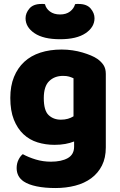

<svg xmlns="http://www.w3.org/2000/svg" viewBox="-20 -751 607 969"><path d="M354 -37Q334 -29 309.5 -24.5Q285 -20 255 -20Q210 -20 169.5 -32.5Q129 -45 98.5 -73.5Q68 -102 50 -147Q32 -192 32 -257Q32 -317 50.5 -362.5Q69 -408 102.5 -439Q136 -470 184 -485.5Q232 -501 291 -501Q319 -501 346 -497Q373 -493 396.5 -486Q420 -479 439 -471Q458 -463 471 -454Q491 -440 502.5 -422.5Q514 -405 514 -378V-7Q514 46 494.5 84.5Q475 123 440.5 148.5Q406 174 359.5 186Q313 198 260 198Q206 198 165 189.5Q124 181 100 165Q64 141 64 97Q64 74 73.5 55Q83 36 95 27Q124 43 160.5 54Q197 65 237 65Q290 65 322 47Q354 29 354 -11ZM287 -147Q307 -147 322.5 -151.5Q338 -156 351 -164V-356Q340 -361 328.5 -364.5Q317 -368 298 -368Q255 -368 228 -341.5Q201 -315 201 -256Q201 -193 225.5 -170Q250 -147 287 -147ZM283 -678Q314 -678 333.5 -693Q353 -708 359 -730Q364 -731 368 -731Q372 -731 377 -731Q418 -731 437.5 -708Q457 -685 457 -659Q457 -614 412 -583.5Q367 -553 283 -553Q199 -553 154 -583.5Q109 -614 109 -659Q109 -685 128.5 -708Q148 -731 189 -731Q194 -731 198 -731Q202 -731 207 -730Q212 -708 232 -693Q252 -678 283 -678Z"/></svg>

Font: Baloo Paaji 2 ExtraBold
Style: Regular
Weight: 800
Designer: Shuchita Grover, Noopur Datye and Ek Type
Foundry: Ek Type
Version: Version 1.640;hotconv 1.0.111;makeotfexe 2.5.65597; ttfautoh